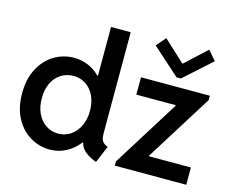

<svg xmlns="http://www.w3.org/2000/svg" viewBox="-107 -925 1310 1086"><g transform="rotate(15 548.5 -382.0)"><path d="M438 -79.1H434.1Q402.8 -38.1 358.9 -15.1Q314.9 7.8 263.7 7.8Q202.6 7.8 149.2 -24.2Q95.7 -56.2 63.7 -116.9Q31.7 -177.7 32.2 -260.3Q31.7 -342.8 63.7 -404.1Q95.7 -465.3 149.4 -497.6Q203.1 -529.8 265.6 -529.8Q309.6 -529.8 348.1 -513.4Q386.7 -497.1 416.5 -466.8H420.9V-752H536.1V-160.6Q536.1 -139.6 539.8 -127.2Q543.5 -114.7 552.2 -106.7Q561 -98.6 578.1 -91.8L536.1 7.8Q491.2 -9.8 467.8 -30.5Q444.3 -51.3 438 -79.1ZM428.7 -261.7Q428.7 -313 410.2 -351.1Q391.6 -389.2 359.9 -409.7Q328.1 -430.2 289.1 -429.7Q247.6 -429.7 215.1 -408.9Q182.6 -388.2 164.6 -349.9Q146.5 -311.5 147 -261.7Q146.5 -212.9 164.3 -174.3Q182.1 -135.7 214.4 -113.8Q246.6 -91.8 287.6 -91.8Q328.1 -91.8 360.1 -113.8Q392.1 -135.7 410.4 -174.3Q428.7 -212.9 428.7 -261.7ZM644.5 -24.4 888.7 -415.5V-419.4H658.2V-521H1061.5V-495.6L817.4 -105V-101.1H1063V0H644.5ZM863.3 -657.2H867.2L990.7 -772L1038.1 -716.8L877.9 -572.8H852.5L691.9 -716.8L739.3 -772Z"/></g></svg>

Font: Reddit Sans SemiBold
Style: Regular
Weight: 600
Designer: Stephen Hutchings
Foundry: Reddit
Version: Version 1.013